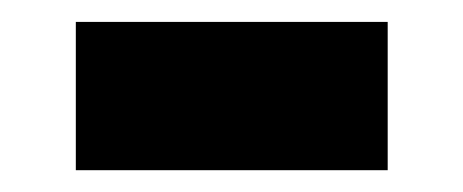

<svg xmlns="http://www.w3.org/2000/svg" viewBox="-20 -372 427 177"><path d="M49.9 -351.8H337.4V-215.1H49.9Z"/></svg>

Font: iiserrat Thin
Style: Regular
Weight: 100
Designer: Akira Ohta
Foundry: Akira Ohta
Version: Version 1.200;Glyphs 3.3.1 (3343)